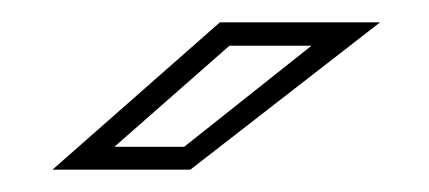

<svg xmlns="http://www.w3.org/2000/svg" viewBox="-20 -708 384 172"><path d="M27 -556 177 -688H320.5L150.5 -556ZM82.5 -576.5H145L259 -667H185.5Z"/></svg>

Font: Tourney Thin Light
Style: Italic
Weight: 300
Italic angle: -12°
Version: Version 1.015